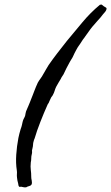

<svg xmlns="http://www.w3.org/2000/svg" viewBox="-20 -767 481 831"><path d="M64.5 42Q61 39.6 60.1 36.1L58.6 27.3Q56.6 20.5 55.4 14.2Q54.2 7.8 53.7 2Q53.2 -2 53 -5.9Q52.7 -9.8 53.2 -13.7Q53.7 -17.6 53.5 -21.7Q53.2 -25.9 52.7 -30.3Q47.9 -60.5 50.3 -97.2Q52.7 -133.8 59.6 -169.9Q61.5 -178.7 64 -189Q66.4 -199.2 69.3 -208Q73.2 -217.8 75.2 -227.1Q76.2 -231.9 77.1 -236.1Q78.1 -240.2 79.1 -244.1Q80.1 -247.1 81.3 -250Q82.5 -252.9 84 -255.4Q85.4 -257.8 86.7 -260.7Q87.9 -263.7 88.9 -266.6Q89.8 -272.5 90.8 -277.1Q91.8 -281.7 92.8 -285.2L103.5 -310.1Q106.4 -316.9 109.1 -323.5Q111.8 -330.1 114.3 -336.9Q118.2 -346.2 121.6 -355.2Q125 -364.3 128.4 -373Q131.8 -381.8 135.5 -390.9Q139.2 -399.9 143.6 -409.2Q146.5 -414.1 149.4 -418.7Q152.3 -423.3 155.8 -427.7Q162.1 -436 168 -447.3Q170.9 -452.1 173.6 -456.8Q176.3 -461.4 178.7 -465.8L190.4 -485.4Q208 -510.7 227.5 -536.1Q247.1 -561.5 269.5 -589.8L337.4 -671.4Q371.1 -711.9 412.1 -746.1Q418.9 -748.5 421.4 -746.1Q423.8 -744.1 428.7 -740.2Q433.1 -736.8 437.5 -734.9Q442.9 -732.4 440.4 -725.6Q439.5 -721.7 435.1 -715.8Q430.7 -710 425.8 -705.1Q415 -690.4 402.3 -677.2Q388.7 -662.6 378.9 -650.4Q375 -645.5 371.3 -640.6Q367.7 -635.7 364.3 -630.9L349.6 -610.4Q347.7 -607.4 345.7 -604.7Q343.8 -602.1 341.8 -599.6Q339.8 -597.2 338.1 -594.7Q336.4 -592.3 335 -589.8Q331.5 -584.5 328.4 -579.6Q325.2 -574.7 322.3 -570.8Q316.4 -563 310.5 -551.8Q306.2 -544.9 302.7 -537.1L295.9 -522.5Q292.5 -515.1 288.6 -509.8Q284.7 -504.4 282.2 -499Q274.4 -485.4 267.6 -471.7Q260.7 -458 254.9 -445.3Q252.4 -440.9 248.5 -435.5Q245.6 -431.6 243.2 -425.8Q238.3 -418 232.9 -408.7Q227.5 -399.4 222.7 -390.6Q220.7 -386.2 219 -381.8Q217.3 -377.4 216.3 -373.5Q213.9 -365.2 209 -356.4Q208 -354.5 207 -352.8Q206.1 -351.1 205.1 -350.1Q204.1 -349.1 203.1 -347.7Q202.1 -346.2 201.2 -344.7Q196.8 -336.9 194.3 -330.1Q191.4 -321.3 186.5 -315.4Q169.9 -278.3 154.8 -239.7Q139.6 -201.2 129.9 -168Q128.4 -166 127.4 -162.1L126 -157.2Q123 -147.9 123 -140.6Q123 -134.3 120.1 -123Q117.7 -116.2 118.7 -110.8Q119.6 -106 117.2 -97.7Q115.2 -90.3 115.2 -81.5Q115.2 -72.3 113.3 -64.5Q111.3 -44.9 113.3 -31.2Q115.2 -19 115.2 -1Q115.2 5.4 117.2 13.7Q118.2 20.5 118.2 23.4Q118.2 28.8 116.2 32.2Q112.8 37.1 105.5 38.6Q99.1 40 92.8 43.9Q84 44.4 78.1 42.5Q71.8 40 64.5 42Z"/></svg>

Font: Fasthand
Style: Regular
Weight: 400
Designer: Danh Hong
Version: Version 8.002; ttfautohint (v1.8.3)